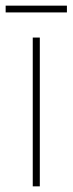

<svg xmlns="http://www.w3.org/2000/svg" viewBox="-39 -726 257 680"><path d="M198 -706H-19V-682H198ZM102 -66V-593H77V-66Z"/></svg>

Font: Noto Sans Malayalam UI Condensed Thin
Style: Regular
Weight: 100
Width: 3
Designer: Jelle Bosma - Monotype Design Team
Foundry: Monotype Imaging Inc.
Version: Version 2.104